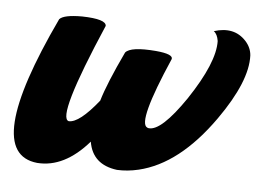

<svg xmlns="http://www.w3.org/2000/svg" viewBox="-43 -324 500 364"><g transform="rotate(5 207.0 -142.0)"><path d="M100 -284Q146 -283 146 -270Q68 -89 92 -84Q112 -83 148 -128Q158 -162 187 -223Q197 -235 245 -231Q279 -228 276 -218Q222 -94 241 -85Q243 -84 244 -84Q268 -81 313 -147Q361 -219 360 -260Q358 -273 351 -278Q389 -290 412 -265Q423 -253 424 -238Q426 -189 373 -114Q308 -22 232 -4Q211 1 191 0Q144 -6 137 -49Q91 4 39 0Q-68 -11 57 -275Q65 -284 100 -284Z"/></g></svg>

Font: Sagha
Style: Regular
Weight: 400
Designer: MUHAMMAD YONI
Version: Version 001.000